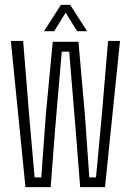

<svg xmlns="http://www.w3.org/2000/svg" viewBox="-20 -768 537 788"><path d="M84.5 0 24.5 -600H75L99.5 -296.5L122 -40H149.5L168 -296.5L196.5 -596.5H302L328.5 -296.5L346.5 -40H374L398 -296.5L423.5 -600H472.5L411 0H309L291 -229.5L264 -556H233.5L205.5 -229.5L188 0ZM160.5 -640 230 -748H268L337.5 -640H296.5L249.5 -716L202.5 -640Z"/></svg>

Font: Big Shoulders Text ExtraLight
Style: Regular
Weight: 250
Version: Version 2.002